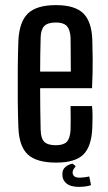

<svg xmlns="http://www.w3.org/2000/svg" viewBox="-20 -628 422 751"><path d="M256 -213H340Q342 -194 342 -170.5Q342 -147 341 -128Q338 -55 306 -23.5Q274 8 200 8Q123 8 89 -23.5Q55 -55 52 -128Q50 -174 49.5 -236Q49 -298 49.5 -360.5Q50 -423 52 -471Q56 -544 90 -576Q124 -608 199 -608Q272 -608 305 -576.5Q338 -545 341 -474Q342 -452 342.5 -398.5Q343 -345 340 -283H137Q137 -244 137.5 -204Q138 -164 139 -120Q140 -86 153.5 -73Q167 -60 198 -60Q228 -60 241 -73Q254 -86 256 -120Q257 -154 256 -213ZM199 -540Q167 -540 153.5 -526.5Q140 -513 139 -482Q138 -445 137.5 -412.5Q137 -380 137 -348H257Q257 -394 256.5 -430Q256 -466 256 -482Q254 -513 241 -526.5Q228 -540 199 -540ZM224 52Q224 35 236 25Q248 15 264 12L276 22Q272 27 268 33.5Q264 40 264 47Q264 55 270 61Q276 67 292 67Q298 67 310 65.5Q322 64 329 62L336 96Q326 100 312.5 101.5Q299 103 288 103Q256 103 239.5 89Q223 75 224 52Z"/></svg>

Font: Big Shoulders Display SemiBold
Style: Regular
Weight: 600
Designer: Patric King
Foundry: XO Type Co
Version: Version 1.000; ttfautohint (v1.8.2)